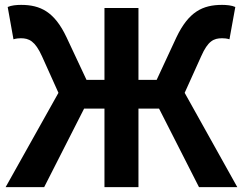

<svg xmlns="http://www.w3.org/2000/svg" viewBox="-20 -774 1005 794"><path d="M3.2 0H162.6L327.9 -325H412V0H552.6V-325H637.7L803 0H961.4L743.7 -390.1L812 -541.4C839.9 -604.8 864 -615.8 898.3 -615.8C905.3 -615.8 917.4 -615.3 928.9 -611.5L953.1 -745.1C938.3 -751.8 916.8 -753.8 898.4 -753.8C818.1 -753.8 760.3 -725.6 709.6 -619.7L627.9 -443.8H552.6V-740.8H412V-443.8H337.7L255.2 -619.7C205.3 -725.6 146.7 -753.8 67.2 -753.8C47.8 -753.8 27.1 -751.8 11.8 -745.1L35.7 -611.5C47.4 -615.3 60.3 -615.8 66.3 -615.8C99.6 -615.8 124.9 -604.8 153.6 -541.4L221.7 -390.1Z"/></svg>

Font: Source Han Sans JP VF
Style: Regular
Weight: 250
Designer: Ryoko NISHIZUKA 西塚涼子 (kana, bopomofo & ideographs); Paul D. Hunt (Latin, Greek & Cyrillic); Sandoll Communications 산돌커뮤니
Foundry: Adobe
Version: Version 2.004;hotconv 1.0.118;makeotfexe 2.5.65603